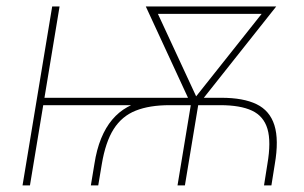

<svg xmlns="http://www.w3.org/2000/svg" viewBox="-20 -562 923 582"><path d="M255.4 0 266.1 -64.5Q272.9 -108.9 286.6 -142.3Q300.3 -175.8 320.1 -199.2Q339.8 -222.7 366 -237.3Q392.1 -252 425 -258.8Q458 -265.6 497.6 -265.6H650.9Q717.8 -265.6 757.8 -246.1Q797.9 -226.6 811.8 -182.4Q825.7 -138.2 813 -64.5L802.7 0H780.3L790.5 -64.5Q802.2 -132.3 790.8 -171.1Q779.3 -210 743.9 -226.6Q708.5 -243.2 647.5 -243.2H494.1Q433.1 -243.2 391.4 -226.6Q349.6 -210 324.7 -170.9Q299.8 -131.8 288.6 -64.5L277.8 0ZM48.3 0 138.2 -542.5H160.6L70.8 0ZM95.2 -243.2 98.6 -265.6H528.8L525.4 -243.2ZM518.1 0 562 -265.6H584.5L540.5 0ZM562.5 -238.3 421.9 -542.5H448.2L582.5 -252.9L567.4 -238.3ZM571.3 -238.3 561 -252.9 791 -542.5H817.4L576.2 -238.3ZM437.5 -520 441.4 -542.5H794.9L791 -520Z"/></svg>

Font: Inter 16pt Thin
Style: Italic
Weight: 250
Italic angle: -9.3988°
Version: Version 4.001;git-66647c0bb